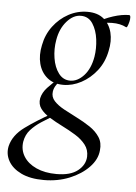

<svg xmlns="http://www.w3.org/2000/svg" viewBox="-94 -433 535 754"><g transform="rotate(5 173.0 -56.5)"><path d="M106.8 281Q52.8 281 17.5 263.9Q-17.8 246.8 -33.2 219.2Q-48.6 191.6 -42 160.6Q-31.6 116.6 13.9 83.5Q59.4 50.4 118.2 18L125.2 26Q101.6 40.2 77.5 55.8Q53.4 71.4 35.9 90.7Q18.4 110 13.6 138Q8.8 170.2 25 196.4Q41.2 222.6 74.8 237.9Q108.4 253.2 154.6 253.2Q209.4 253.2 238.2 230.4Q267 207.6 268.6 175Q269.6 147.8 254.1 127.9Q238.6 108 213.7 92.7Q188.8 77.4 161.5 63.8Q134.2 50.2 110.4 35.6Q86.6 21 73.7 3.4Q60.8 -14.2 65 -37.8Q70 -60.4 88.3 -80.3Q106.6 -100.2 133.8 -123L144 -115.2Q132.6 -108.8 123.3 -95.5Q114 -82.2 112.2 -68Q109.2 -46.8 123.8 -31Q138.4 -15.2 163 -1.8Q187.6 11.6 215.3 25.5Q243 39.4 267.4 55.7Q291.8 72 306 93.8Q320.2 115.6 316.6 146Q313.6 181.6 284 212.4Q254.4 243.2 208.1 262.1Q161.8 281 106.8 281ZM150.8 -98Q112 -98 87.2 -118.6Q62.4 -139.2 53.8 -172.7Q45.2 -206.2 53.8 -246Q61.8 -288.2 86.5 -321.1Q111.2 -354 146.3 -373Q181.4 -392 221 -392Q261 -392 285 -371.9Q309 -351.8 317.2 -318.8Q325.4 -285.8 316.6 -246Q307.6 -200.8 281.7 -167.8Q255.8 -134.8 221.2 -116.4Q186.6 -98 150.8 -98ZM176 -116.8Q205.2 -116.8 230.1 -144Q255 -171.2 263.2 -218.6Q268.6 -251.4 264.1 -287.2Q259.6 -323 243.1 -348.6Q226.6 -374.2 196.2 -374.2Q166.2 -374.2 140.8 -345Q115.4 -315.8 108 -271.4Q101.6 -235.6 107.3 -199.6Q113 -163.6 130.6 -140.2Q148.2 -116.8 176 -116.8ZM258.2 -346 257.2 -353Q287.2 -371.4 321.8 -382.5Q356.4 -393.6 384.4 -393.6Q389.4 -393.6 389.9 -385.4Q390.4 -377.2 387.9 -367.3Q385.4 -357.4 382.4 -350.3Q379.4 -343.2 376.4 -345.2Q353.2 -357.4 320.2 -357Q287.2 -356.6 258.2 -346Z"/></g></svg>

Font: Cormorant Light
Style: Italic
Weight: 300
Italic angle: -10°
Designer: Christian Thalmann (Catharsis Fonts)
Foundry: Catharsis Fonts
Version: Version 4.000